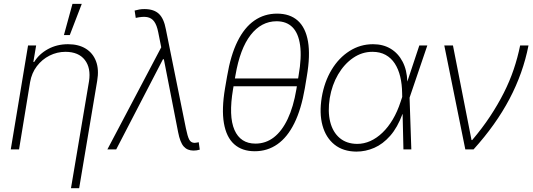

<svg xmlns="http://www.w3.org/2000/svg" viewBox="-20 -785 2803 1009"><path d="M138.2 -353.5 80.1 0H36.6L127.4 -545.9H169.9L155.3 -459.5H159.7Q185.5 -501.5 232.4 -527.1Q279.3 -552.7 337.4 -552.7Q392.6 -552.7 430.4 -529.5Q468.3 -506.3 484.6 -463.1Q501 -419.9 490.7 -359.9L396 204.1H353L447.8 -357.9Q458.5 -427.7 425.8 -470Q393.1 -512.2 324.7 -512.7Q279.8 -512.7 240.2 -492.7Q200.7 -472.7 173.6 -437Q146.5 -401.4 138.2 -353.5ZM315.9 -600.6 360.8 -764.6H409.7L346.7 -600.6Z M997.1 6.3Q964.4 6.3 945.3 -15.4Q926.3 -37.1 916 -90.8L841.3 -472.7L834 -502.9L811.5 -615.7Q804.2 -652.8 790.3 -671.9Q776.4 -690.9 753.2 -695.1Q730 -699.2 693.4 -690.9L687.5 -729.5Q697.8 -732.4 711.9 -735.1Q726.1 -737.8 741.2 -737.3Q789.1 -736.8 815.2 -712.2Q841.3 -687.5 851.6 -631.3L957 -110.4Q965.3 -69.3 974.1 -52Q982.9 -34.7 1002 -34.2Q1011.7 -34.7 1024.4 -37.6L1029.8 1.5Q1021.5 3.9 1013.4 5.1Q1005.4 6.3 997.1 6.3ZM544.4 0 839.8 -560.1 847.7 -473.6H836.4L590.8 0Z M1565.9 -372.6 1559.1 -331.5H1189.9L1196.8 -372.6ZM1592.3 -383.3 1582 -321.3Q1563 -210.4 1526.6 -137Q1490.2 -63.5 1437.7 -26.9Q1385.3 9.8 1318.8 9.8Q1252 9.8 1210.7 -27.1Q1169.4 -64 1156.7 -137.7Q1144 -211.4 1162.6 -321.3L1173.3 -383.3Q1191.9 -494.6 1228.3 -567.9Q1264.6 -641.1 1317.1 -677.2Q1369.6 -713.4 1436 -713.4Q1503.4 -713.4 1544.7 -676.8Q1585.9 -640.1 1598.6 -567.1Q1611.3 -494.1 1592.3 -383.3ZM1537.6 -315.9 1549.3 -388.7Q1565.9 -483.9 1557.1 -547.1Q1548.3 -610.4 1517.1 -641.8Q1485.8 -673.3 1433.1 -673.3Q1353 -672.9 1297.1 -601.1Q1241.2 -529.3 1217.3 -388.7L1204.6 -315.9Q1180.7 -173.8 1212.2 -102.1Q1243.7 -30.3 1322.3 -30.3Q1376.5 -30.3 1418.9 -63Q1461.4 -95.7 1491.7 -159.4Q1522 -223.1 1537.6 -315.9Z M1853 11.7Q1783.2 11.2 1737.8 -25.1Q1692.4 -61.5 1674.8 -125.5Q1657.2 -189.5 1670.9 -273.9Q1684.6 -355 1722.4 -418Q1760.3 -481 1816.7 -516.8Q1873 -552.7 1940.4 -552.7Q1993.7 -552.7 2033.2 -528.8Q2072.8 -504.9 2095.7 -460.9Q2118.7 -417 2120.6 -356L2135.7 -356.9L2132.3 -273.4L2141.6 0H2100.1L2093.3 -295.4Q2092.8 -342.3 2083.3 -382.1Q2073.7 -421.9 2054.7 -451.2Q2035.6 -480.5 2006.3 -496.6Q1977.1 -512.7 1937 -512.7Q1882.3 -512.7 1835.7 -480.7Q1789.1 -448.7 1756.8 -393.8Q1724.6 -338.9 1712.9 -269.5Q1701.7 -198.7 1715.3 -144.5Q1729 -90.3 1765.1 -59.8Q1801.3 -29.3 1856.9 -28.8Q1892.6 -28.8 1926.3 -43.9Q1960 -59.1 1990 -87.9Q2020 -116.7 2044.2 -157.5Q2068.4 -198.2 2085.4 -250.5L2183.6 -545.9H2225.6L2132.3 -271.5L2108.4 -187L2095.2 -186Q2068.8 -114.7 2030.5 -71.3Q1992.2 -27.8 1946.8 -8.1Q1901.4 11.7 1853 11.7Z M2425.3 0 2314.9 -545.9H2360.4L2458 -48.8H2461.4Q2514.2 -110.8 2555.2 -172.9Q2596.2 -234.9 2627.4 -296.6Q2658.7 -358.4 2679.7 -420.7Q2700.7 -482.9 2713.4 -545.9H2757.3Q2729 -400.9 2657.5 -265.1Q2585.9 -129.4 2468.8 0Z"/></svg>

Font: Inter Tight ExtraLight
Style: Italic
Weight: 250
Italic angle: -9.39999°
Designer: Rasmus Andersson
Foundry: rsms
Version: Version 3.004